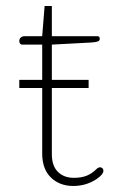

<svg xmlns="http://www.w3.org/2000/svg" viewBox="-20 -607 399 637"><path d="M120 -98V-315H44V-342H120V-459H53Q49 -459 46.5 -462.5Q44 -466 44 -471Q44 -478 49 -482.5Q54 -487 62 -487H120L128 -587H152V-487H303Q311 -487 311 -478Q311 -472 304.5 -469.5Q298 -467 283 -466L152 -459V-342H274V-315H152V-95Q152 -57 172 -37Q192 -17 225 -17Q250 -17 267.5 -24Q285 -31 300 -46Q306 -52 312 -52Q316 -52 319.5 -49Q323 -46 323 -40Q323 -29 302 -14Q267 10 223 10Q178 10 149 -18Q120 -46 120 -98Z"/></svg>

Font: Maitree ExtraLight
Style: Regular
Weight: 275
Designer: CadsonDemak Team
Foundry: CadsonDemak
Version: Version 1.003